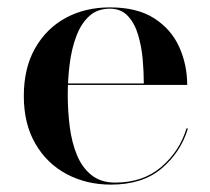

<svg xmlns="http://www.w3.org/2000/svg" viewBox="-20 -490 568 520"><path d="M280.5 10Q214 10 160.5 -18.5Q107 -47 75.8 -100.8Q44.5 -154.5 44.5 -230Q44.5 -305.5 75 -359.2Q105.5 -413 158 -441.5Q210.5 -470 277.5 -470Q352 -470 398 -440.2Q444 -410.5 465.5 -362.5Q487 -314.5 487 -260H111.5V-264H369.5Q369.5 -294 366.5 -328.8Q363.5 -363.5 354.2 -395Q345 -426.5 326.5 -446.5Q308 -466.5 277.5 -466.5Q243.5 -466.5 221.5 -446.2Q199.5 -426 186.8 -392.2Q174 -358.5 168.8 -317.2Q163.5 -276 163.5 -233Q163.5 -188.5 169 -146Q174.5 -103.5 188.5 -69.8Q202.5 -36 227.8 -15.8Q253 4.5 292 4.5Q367.5 4.5 417 -38Q466.5 -80.5 485 -142H489Q469.5 -77.5 417.8 -33.8Q366 10 280.5 10Z"/></svg>

Font: Bodoni Moda 48pt Medium
Style: Regular
Weight: 500
Designer: Owen Earl
Foundry: indestructible type
Version: Version 2.005